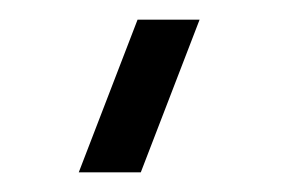

<svg xmlns="http://www.w3.org/2000/svg" viewBox="-20 -740 303 195"><path d="M60 -565H123L182.7 -720H119.7Z"/></svg>

Font: Manrope Variable Light
Style: Regular
Weight: 200
Designer: Mikhail Sharanda
Foundry: Mikhail Sharanda
Version: Version 4.505